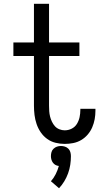

<svg xmlns="http://www.w3.org/2000/svg" viewBox="-20 -755 540 1018"><path d="M323 8Q346 8 368.5 3.5Q391 -1 410.5 -12.5Q430 -24 445 -41.5Q460 -59 469 -80Q478 -101 482 -123Q486 -145 486 -168Q486 -171 486 -173.5Q486 -176 486 -178H406Q406 -177 406 -175.5Q406 -174 406 -172Q406 -153 402 -134Q398 -115 388 -98.5Q378 -82 360.5 -73Q343 -64 323 -64Q309 -64 295 -69.5Q281 -75 271.5 -85.5Q262 -96 255.5 -109.5Q249 -123 245.5 -137Q242 -151 241 -165.5Q240 -180 240 -195V-458H401V-530H240V-735H160V-530H51V-458H160V-195Q160 -170 163 -145.5Q166 -121 174 -97.5Q182 -74 196 -53.5Q210 -33 230 -18.5Q250 -4 274.5 2Q299 8 323 8ZM293 243Q309 226 321 206Q333 186 341 164Q349 142 352.5 119Q356 96 356 73Q356 62 353 51.5Q350 41 342.5 33.5Q335 26 324.5 22.5Q314 19 303 19Q292 19 282 22.5Q272 26 264 33.5Q256 41 253 51.5Q250 62 250 73Q250 82 252.5 91Q255 100 260.5 107.5Q266 115 274 119.5Q282 124 292 125Q292 125 292 125Q292 125 292 125Q286 147 275.5 168Q265 189 250 206Z"/></svg>

Font: Iosevka SS09
Style: Regular
Weight: 400
Monospace: yes
Designer: Belleve Invis
Foundry: Belleve Invis
Version: Version 5.2.1; ttfautohint (v1.8.3)